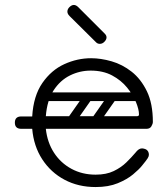

<svg xmlns="http://www.w3.org/2000/svg" viewBox="-20 -745 677 775"><path d="M366 10Q296 10 240.5 -19.5Q185 -49 150.5 -102Q116 -155 110 -225H66Q40 -225 40 -250Q40 -275 66 -275H110Q115 -358 151 -410Q187 -462 239.5 -486Q292 -510 348 -510Q387 -510 430.5 -497.5Q474 -485 511.5 -455.5Q549 -426 573 -376.5Q597 -327 597 -253Q597 -245 591 -235Q585 -225 571 -225H165Q171 -170 198 -128.5Q225 -87 268.5 -63.5Q312 -40 366 -40Q409 -40 439 -54.5Q469 -69 490 -89.5Q511 -110 527 -129Q533 -137 539.5 -141.5Q546 -146 553 -146Q557 -146 562.5 -144.5Q568 -143 571 -141Q581 -134 581 -120Q581 -114 576 -106Q571 -98 553 -76Q541 -61 517 -41Q493 -21 455.5 -5.5Q418 10 366 10ZM165 -276H533Q541 -276 541 -283Q541 -303 529 -332.5Q517 -362 493 -391.5Q469 -421 432.5 -440.5Q396 -460 346 -460Q302 -460 262.5 -440.5Q223 -421 196.5 -380.5Q170 -340 165 -276ZM451 -372H554V-337H451ZM345 -366Q358 -356 349 -343L283 -249Q274 -235 258 -246Q245 -256 254 -269L320 -363Q324 -368 331 -369.5Q338 -371 345 -366ZM443 -366Q456 -356 447 -343L381 -249Q372 -235 356 -246Q343 -256 352 -269L418 -363Q422 -368 429 -369.5Q436 -371 443 -366ZM147 -259Q147 -276 164 -276H496Q513 -276 513 -259Q513 -241 497 -241H165Q147 -241 147 -259ZM147 -355Q147 -372 164 -372H496Q513 -372 513 -355Q513 -337 497 -337H165Q147 -337 147 -355ZM368 -574 261 -680Q252 -689 252 -698Q252 -708 260 -716Q269 -725 278 -725Q287 -725 296 -716L403 -609Q410 -602 410 -594Q410 -585 401 -576Q393 -568 383 -568Q374 -568 368 -574Z"/></svg>

Font: Agu Display Uzo
Style: Regular
Weight: 400
Designer: Oluwaseun Badejo
Version: Version 1.103